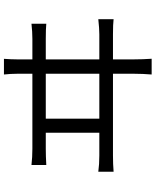

<svg xmlns="http://www.w3.org/2000/svg" viewBox="77 -868 822 1017"><g transform="rotate(-90 488.5 -359.0)"><path d="M683 -681.2V-59.9Q683 -15.4 686.3 32.8H602.9Q606.8 -15.3 606.8 -58V-681.2Q606.8 -712.9 602.9 -749.6H685.9Q683 -710.8 683 -681.2ZM368.8 -559.3V-221.8H294.4V-559.3ZM173.7 -244.4H815.6Q846.2 -244.4 895.8 -249.8V-168.8Q869.9 -172.1 815.6 -172.1H173.7Q127.7 -172.1 88 -168.8V-249.8Q126.7 -244.4 173.7 -244.4ZM209.5 -599H791Q829.5 -599 871.8 -603.8V-525.3Q845.6 -528 791 -528H209.5Q170.4 -528 123.4 -525.3V-603.8Q164.6 -599 209.5 -599Z"/></g></svg>

Font: Min Sans VF VF
Style: Regular
Weight: 400
Designer: Jinseong-Kim, NotoSansCJK, Nunito
Foundry: Jinseong-Kim
Version: Version 1.420;Glyphs 3.1.2 (3151)